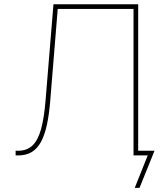

<svg xmlns="http://www.w3.org/2000/svg" viewBox="-20 -748 791 924"><path d="M55.2 0V-22.5H67.4Q109.4 -22.5 136 -47.6Q162.6 -72.8 177.5 -126.2Q192.4 -179.7 199.2 -264.2L237.3 -727.5H645V0H622.6V-705.1H257.8L221.7 -262.2Q216.3 -196.3 205.6 -147Q194.8 -97.7 177 -64.9Q159.2 -32.2 132.3 -16.1Q105.5 0 67.4 0ZM628.4 156.2 690.9 0H629.4V-22.5H723.6L651.4 156.2Z"/></svg>

Font: Inter 18pt Thin
Style: Regular
Weight: 250
Designer: Rasmus Andersson
Foundry: rsms
Version: Version 4.001;git-66647c0bb